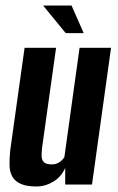

<svg xmlns="http://www.w3.org/2000/svg" viewBox="-20 -668 426 695"><path d="M112 7Q76 7 55 -2.5Q34 -12 24.5 -29Q15 -46 14.5 -70Q14 -94 17 -124L69 -495H183L132 -131Q131 -119 130.5 -108.5Q130 -98 133 -90Q136 -82 144 -77.5Q152 -73 167 -73Q180 -73 189 -77.5Q198 -82 204 -88Q210 -94 213 -99L268 -495H382L313 0H216V-60Q202 -28 173 -10.5Q144 7 112 7ZM218 -548 136 -648H239L283 -548Z"/></svg>

Font: Alumni Sans
Style: Bold Italic
Weight: 700
Italic angle: -8°
Designer: Robert E. Leuschke
Foundry: Robert E. Leuschke
Version: Version 1.016